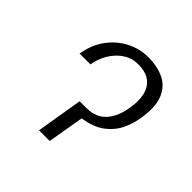

<svg xmlns="http://www.w3.org/2000/svg" viewBox="-143 -670 801 801"><g transform="rotate(45 257.5 -269.0)"><path d="M83.5 -346.2Q94.1 -409.4 127.1 -452.2Q160.2 -495 204.7 -516.7Q249.3 -538.4 295.1 -538.4Q353.3 -538.4 393.3 -517.9Q433.2 -497.5 449.9 -452.9Q466.6 -408.4 454.2 -335.2Q448.2 -297.2 430.4 -260.5Q412.6 -223.7 376.8 -196.9Q340.9 -170.1 280.9 -161.2L253.2 0H190.3L224.4 -205.6H266.3Q321.7 -206 352.8 -242.2Q383.9 -278.4 392.4 -339.5Q399.1 -379.6 392 -413.2Q384.9 -446.7 359.7 -467.2Q334.5 -487.6 286.9 -487.6Q251.4 -487.6 222.1 -468.2Q192.8 -448.9 173.3 -416.9Q153.8 -384.9 147.4 -346.2ZM241.5 -158Q235.4 -157.7 229 -157.7H241.5Z"/></g></svg>

Font: Inter UI Extra Light
Style: Italic
Weight: 200
Italic angle: -9.39999°
Designer: Rasmus Andersson
Foundry: rsms
Version: 3.2;8d6f07862